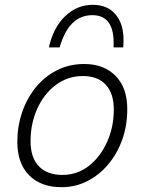

<svg xmlns="http://www.w3.org/2000/svg" viewBox="-20 -770 601 798"><path d="M330 -504Q412 -504 460.5 -454.5Q509 -405 509 -316Q509 -248 488 -189.5Q467 -131 429.5 -86.5Q392 -42 342.5 -17Q293 8 236 8Q150 8 101 -41.5Q52 -91 52 -181Q52 -244 71.5 -302Q91 -360 127.5 -405.5Q164 -451 215.5 -477.5Q267 -504 330 -504ZM239 -43Q302 -43 350 -81Q398 -119 425.5 -181Q453 -243 453 -314Q453 -382 419.5 -418Q386 -454 325 -454Q261 -454 211.5 -416.5Q162 -379 134.5 -317.5Q107 -256 107 -183Q107 -115 141.5 -79Q176 -43 239 -43ZM452 -573Q459 -707 364 -707Q266 -707 228 -573H183Q202 -656 251 -703Q300 -750 366 -750Q431 -750 465.5 -703.5Q500 -657 492 -573Z"/></svg>

Font: Livvic Light
Style: Italic
Weight: 300
Italic angle: -10°
Designer: Jacques Le Bailly, Baron von Fonthausen
Version: Version 1.001; ttfautohint (v1.8.2)